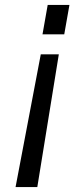

<svg xmlns="http://www.w3.org/2000/svg" viewBox="-20 -543 301 777"><path d="M152 -404 173 -523H261L240 -404ZM43 214 145 -323H218L131 214Z"/></svg>

Font: Tomorrow
Style: Italic
Weight: 400
Italic angle: -10°
Designer: Tony de Marco, Monica Rizzolli
Foundry: Just in Type
Version: Version 2.002